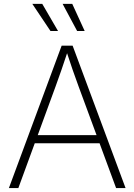

<svg xmlns="http://www.w3.org/2000/svg" viewBox="-20 -961 687 981"><path d="M25.4 0 294.9 -727.5H351.1L621.6 0H573.2L381.3 -520Q366.7 -559.6 350.8 -605.2Q335 -650.9 316.4 -708H329.1Q310.5 -650.9 294.4 -605Q278.3 -559.1 264.2 -520L73.7 0ZM141.6 -229V-270.5H505.4V-229ZM374 -802.7 299.8 -941.4H349.1L412.6 -802.7ZM237.8 -802.7 145 -941.4H195.8L276.4 -802.7Z"/></svg>

Font: Inter 18pt ExtraLight
Style: Regular
Weight: 250
Designer: Rasmus Andersson
Foundry: rsms
Version: Version 4.001;git-66647c0bb